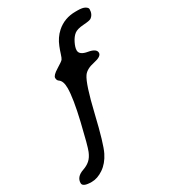

<svg xmlns="http://www.w3.org/2000/svg" viewBox="-237 -799 944 1068"><g transform="rotate(-30 235.5 -265.0)"><path d="M322.3 -507.8Q322.3 -478 372.8 -469.5Q423.3 -460.9 423.3 -434.6Q423.3 -411.1 372.3 -400.6Q321.3 -390.1 301.8 -362.3Q273.4 -322.3 233.2 -152.3Q192.9 17.6 168.2 66.9Q143.6 116.2 105.2 142.1Q66.9 168 29.8 168Q-27.8 168 -27.8 143.1Q-27.8 102.5 22.5 85.4Q48.3 76.7 66.7 60.8Q85 44.9 97.4 14.9Q109.9 -15.1 142.1 -151.1Q174.3 -287.1 174.3 -352.1Q174.3 -397.5 152.3 -412.1Q142.1 -418.9 142.1 -434.8Q142.1 -450.7 179.9 -473.9Q217.8 -497.1 223.4 -504.4Q229 -511.7 235.8 -533.9Q242.7 -556.2 251 -576.7Q269 -622.6 302.7 -652.8Q353 -697.8 424.8 -697.8H438Q469.7 -697.8 484.6 -689Q499.5 -680.2 499.5 -670.9Q499.5 -637.7 476.1 -621.1Q466.8 -614.7 426.3 -612.1Q385.7 -609.4 367.7 -595.5Q349.6 -581.5 335.9 -553.7Q322.3 -525.9 322.3 -507.8Z"/></g></svg>

Font: Averia Sans Libre
Style: Italic
Weight: 400
Italic angle: -7.90001°
Version: Version 1.002